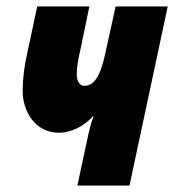

<svg xmlns="http://www.w3.org/2000/svg" viewBox="-20 -573 538 593"><path d="M219 0H380L498 -553H337L307 -416C290 -333 269 -308 240 -308C225 -308 217 -325 217 -343C217 -367 222 -392 228 -418L256 -553H95L65 -413C55 -370 50 -329 50 -292C50 -229 89 -163 162 -163C199 -163 240 -183 267 -214H269C263 -198 257 -177 254 -163Z"/></svg>

Font: Noto Sans UI Condensed Black
Style: Italic
Weight: 900
Width: 3
Italic angle: -192°
Designer: Monotype Design Team
Foundry: Monotype Imaging Inc.
Version: Version 1.901